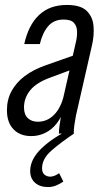

<svg xmlns="http://www.w3.org/2000/svg" viewBox="-20 -540 429 776"><path d="M218 0Q218 -14 221 -35Q224 -56 228 -80H221L287 -371Q292 -392 291.5 -413Q291 -434 279 -447.5Q267 -461 237 -461Q198 -461 175 -434.5Q152 -408 141 -362H78Q95 -439 138 -479.5Q181 -520 250 -520Q306 -520 330.5 -496Q355 -472 358 -434.5Q361 -397 352 -358L287 -73Q283 -52 280.5 -34Q278 -16 278 0ZM106 10Q61 10 34.5 -17.5Q8 -45 8 -95Q8 -137 26.5 -171.5Q45 -206 80 -232.5Q115 -259 167 -277L289 -320L276 -261L182 -226Q127 -206 102 -175Q77 -144 77 -106Q77 -77 92.5 -62.5Q108 -48 133 -48Q171 -48 199 -76.5Q227 -105 239 -158L231 -77Q210 -33 177.5 -11.5Q145 10 106 10ZM174 216Q141 216 121.5 198.5Q102 181 102 151Q102 103 149 58.5Q196 14 266 -18L279 0Q225 36 187.5 69Q150 102 150 140Q150 158 160 166Q170 174 183 174Q199 174 219 160L236 194Q221 204 206 210Q191 216 174 216Z"/></svg>

Font: Instrument Sans Condensed
Style: Italic
Weight: 400
Width: 3
Italic angle: -13°
Designer: Rodrigo Fuenzalida
Foundry: fragTYPE
Version: Version 1.000;gftools[0.9.28]